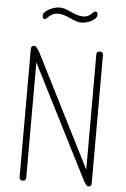

<svg xmlns="http://www.w3.org/2000/svg" viewBox="-62 -993 681 1037"><g transform="rotate(5 278.5 -474.5)"><path d="M132 -695 438 -89V-714Q438 -731 456 -731Q474 -731 474 -714V-18Q474 0 456 0Q445 0 427 -36L119 -643V-18Q119 0 101 0Q83 0 83 -18V-714Q83 -731 101 -731Q112 -731 132 -695ZM347 -912Q367 -912 379.5 -920Q392 -928 399 -936Q406 -944 412 -944Q426 -944 426 -929Q426 -908 397.5 -893Q369 -878 342 -878Q319 -878 280.5 -896.5Q242 -915 213 -915Q194 -915 180 -906.5Q166 -898 157.5 -889Q149 -880 144 -880Q131 -880 131 -897Q131 -916 161.5 -932.5Q192 -949 220 -949Q244 -949 282.5 -930.5Q321 -912 347 -912Z"/></g></svg>

Font: Dosis
Style: ExtraLight
Weight: 250
Designer: Edgar Tolentino, Pablo Impallari, Igino Marini
Foundry: Edgar Tolentino, Pablo Impallari, Igino Marini
Version: Version 1.007